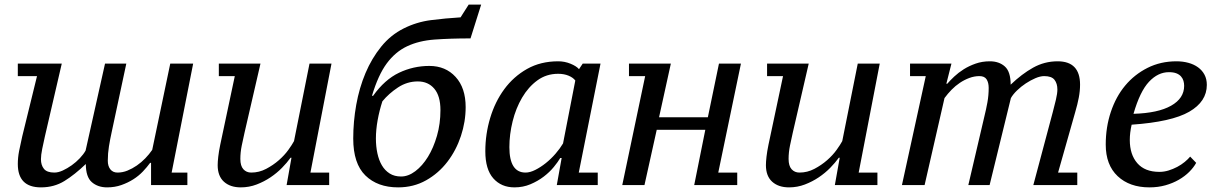

<svg xmlns="http://www.w3.org/2000/svg" viewBox="-20 -800 5257 830"><path d="M174 -210 247 -525H57V-471H140L76 -210C70.7 -187.3 66.2 -166.3 62.5 -147C58.8 -127.7 57 -109 57 -91C57 -23.7 90.3 10 157 10C195 10 228.8 0.8 258.5 -17.5C288.2 -35.8 319 -60.3 351 -91C351 -53.7 359.7 -27.5 377 -12.5C394.3 2.5 416.3 10 443 10C465 10 485.5 6.7 504.5 0C523.5 -6.7 540.8 -15 556.5 -25C572.2 -35 586 -46.3 598 -59C610 -71.7 620.3 -84 629 -96H633V0H790V-54H722L815 -525H716L638 -152C629.3 -139.3 619.3 -127.2 608 -115.5C596.7 -103.8 584.5 -93.5 571.5 -84.5C558.5 -75.5 545 -68.2 531 -62.5C517 -56.8 502.7 -54 488 -54C474.7 -54 464.3 -58.7 457 -68C449.7 -77.3 446 -89.7 446 -105C446 -126.3 447.7 -147.2 451 -167.5C454.3 -187.8 458.3 -208.7 463 -230L526 -525H434L350 -149C344 -138.3 335.7 -127.3 325 -116C314.3 -104.7 302.7 -94.5 290 -85.5C277.3 -76.5 264.5 -69 251.5 -63C238.5 -57 226.3 -54 215 -54C193.7 -54 178.7 -59.3 170 -70C161.3 -80.7 157 -94.7 157 -112C157 -123.3 158.8 -138.2 162.5 -156.5C166.2 -174.8 170 -192.7 174 -210Z M1403 -54H1322L1413 -525H1318L1251 -190C1245.7 -180 1237.5 -167.3 1226.5 -152C1215.5 -136.7 1201.8 -121.8 1185.5 -107.5C1169.2 -93.2 1150.8 -80.7 1130.5 -70C1110.2 -59.3 1088.7 -54 1066 -54C1052 -54 1040.7 -58.8 1032 -68.5C1023.3 -78.2 1019 -93 1019 -113C1019 -131.7 1021 -150.8 1025 -170.5C1029 -190.2 1033 -208.7 1037 -226L1106 -525H926V-471H995L932 -174C928 -154.7 925.2 -137.5 923.5 -122.5C921.8 -107.5 921 -95.3 921 -86C921 -54.7 930 -30.8 948 -14.5C966 1.8 990.3 10 1021 10C1045 10 1067.8 5.8 1089.5 -2.5C1111.2 -10.8 1131.2 -21.2 1149.5 -33.5C1167.8 -45.8 1184.3 -59.5 1199 -74.5C1213.7 -89.5 1226 -104 1236 -118H1240L1219 0H1403Z M1507 -201C1507 -129 1524.5 -75.8 1559.5 -41.5C1594.5 -7.2 1641.7 10 1701 10C1745.7 10 1786 -0.2 1822 -20.5C1858 -40.8 1888.7 -67.5 1914 -100.5C1939.3 -133.5 1958.8 -170.7 1972.5 -212C1986.2 -253.3 1993 -295 1993 -337C1993 -392.3 1978.5 -435.8 1949.5 -467.5C1920.5 -499.2 1882.7 -515 1836 -515C1790 -515 1746.3 -505.2 1705 -485.5C1663.7 -465.8 1626.3 -432.7 1593 -386H1588C1606 -446 1627.3 -492.7 1652 -526C1676.7 -559.3 1706 -584 1740 -600C1774 -616 1813.5 -625.7 1858.5 -629C1903.5 -632.3 1955.3 -634 2014 -634L2060 -780H2006L1971 -725C1927 -722.3 1884.3 -718.3 1843 -713C1801.7 -707.7 1762.3 -695.7 1725 -677C1687.7 -658.3 1655.3 -632.2 1628 -598.5C1600.7 -564.8 1578 -526.7 1560 -484C1542 -441.3 1528.7 -395.7 1520 -347C1511.3 -298.3 1507 -249.7 1507 -201ZM1786 -448C1816 -448 1839.8 -437.5 1857.5 -416.5C1875.2 -395.5 1884 -364.7 1884 -324C1884 -284.7 1879 -247.7 1869 -213C1859 -178.3 1846 -148 1830 -122C1814 -96 1795.8 -75.3 1775.5 -60C1755.2 -44.7 1734.7 -37 1714 -37C1694.7 -37 1678.2 -41.3 1664.5 -50C1650.8 -58.7 1639.7 -70.3 1631 -85C1622.3 -99.7 1615.8 -117 1611.5 -137C1607.2 -157 1605 -178.3 1605 -201C1605 -226.3 1607.5 -252.8 1612.5 -280.5C1617.5 -308.2 1624.3 -335.3 1633 -362C1651.7 -384.7 1674.2 -404.7 1700.5 -422C1726.8 -439.3 1755.3 -448 1786 -448Z M2252 -54C2205.3 -54 2182 -90.7 2182 -164C2182 -200.7 2186.7 -237.8 2196 -275.5C2205.3 -313.2 2219 -347.3 2237 -378C2255 -408.7 2277 -433.5 2303 -452.5C2329 -471.5 2359 -481 2393 -481C2409.7 -481 2424.5 -478.3 2437.5 -473C2450.5 -467.7 2460.3 -460.7 2467 -452L2414 -180C2405.3 -165.3 2394.5 -150.5 2381.5 -135.5C2368.5 -120.5 2354.5 -107 2339.5 -95C2324.5 -83 2309.3 -73.2 2294 -65.5C2278.7 -57.8 2264.7 -54 2252 -54ZM2402 -117H2408L2387 0H2564V-54H2482L2576 -525H2499L2483 -501C2475.7 -509.7 2463.5 -517.5 2446.5 -524.5C2429.5 -531.5 2411.7 -535 2393 -535C2342.3 -535 2297.5 -524 2258.5 -502C2219.5 -480 2186.7 -450.8 2160 -414.5C2133.3 -378.2 2113 -336.7 2099 -290C2085 -243.3 2078 -195.3 2078 -146C2078 -94 2089.5 -55 2112.5 -29C2135.5 -3 2166 10 2204 10C2228.7 10 2251.7 5.5 2273 -3.5C2294.3 -12.5 2313.5 -23.5 2330.5 -36.5C2347.5 -49.5 2362 -63.3 2374 -78C2386 -92.7 2395.3 -105.7 2402 -117Z M3183 -525H3088L3040 -293H2829L2880 -525H2699V-471H2769L2670 0H2766L2819 -239H3029L2981 0H3167V-54H3085Z M3773 -54H3692L3783 -525H3688L3621 -190C3615.7 -180 3607.5 -167.3 3596.5 -152C3585.5 -136.7 3571.8 -121.8 3555.5 -107.5C3539.2 -93.2 3520.8 -80.7 3500.5 -70C3480.2 -59.3 3458.7 -54 3436 -54C3422 -54 3410.7 -58.8 3402 -68.5C3393.3 -78.2 3389 -93 3389 -113C3389 -131.7 3391 -150.8 3395 -170.5C3399 -190.2 3403 -208.7 3407 -226L3476 -525H3296V-471H3365L3302 -174C3298 -154.7 3295.2 -137.5 3293.5 -122.5C3291.8 -107.5 3291 -95.3 3291 -86C3291 -54.7 3300 -30.8 3318 -14.5C3336 1.8 3360.3 10 3391 10C3415 10 3437.8 5.8 3459.5 -2.5C3481.2 -10.8 3501.2 -21.2 3519.5 -33.5C3537.8 -45.8 3554.3 -59.5 3569 -74.5C3583.7 -89.5 3596 -104 3606 -118H3610L3589 0H3773Z M4531 -315 4447 0H4637V-54H4554L4628 -315C4634.7 -337.7 4639.8 -358.7 4643.5 -378C4647.2 -397.3 4649 -416 4649 -434C4649 -501.3 4616.7 -535 4552 -535C4514 -535 4478.7 -525.8 4446 -507.5C4413.3 -489.2 4381 -464.7 4349 -434C4349 -471.3 4340.7 -497.5 4324 -512.5C4307.3 -527.5 4285.7 -535 4259 -535C4237 -535 4216.5 -531.7 4197.5 -525C4178.5 -518.3 4161.3 -510.2 4146 -500.5C4130.7 -490.8 4117 -480.3 4105 -469C4093 -457.7 4083 -447.3 4075 -438H4071L4093 -525H3914V-471H3982L3879 0H3977L4063 -376C4072.3 -388.7 4082.5 -400.7 4093.5 -412C4104.5 -423.3 4116.5 -433.3 4129.5 -442C4142.5 -450.7 4156.2 -457.7 4170.5 -463C4184.8 -468.3 4199.3 -471 4214 -471C4228.7 -471 4239 -466.3 4245 -457C4251 -447.7 4254 -435.3 4254 -420C4254 -398.7 4252.2 -377.8 4248.5 -357.5C4244.8 -337.2 4240.3 -316.3 4235 -295L4166 0H4258L4350 -376C4356 -386.7 4364.8 -397.7 4376.5 -409C4388.2 -420.3 4400.8 -430.5 4414.5 -439.5C4428.2 -448.5 4442 -456 4456 -462C4470 -468 4482.7 -471 4494 -471C4515.3 -471 4530.2 -465.7 4538.5 -455C4546.8 -444.3 4551 -430.3 4551 -413C4551 -401.7 4548.8 -386.8 4544.5 -368.5C4540.2 -350.2 4535.7 -332.3 4531 -315Z M5151 -96 5125 -123C5119 -115.7 5111.2 -108 5101.5 -100C5091.8 -92 5081 -84.8 5069 -78.5C5057 -72.2 5044.5 -67 5031.5 -63C5018.5 -59 5005.3 -57 4992 -57C4950 -57 4918.2 -69.5 4896.5 -94.5C4874.8 -119.5 4864 -153 4864 -195C4864 -205.7 4864.7 -216.3 4866 -227C4867.3 -237.7 4869.3 -249 4872 -261C4987.3 -269 5070.3 -287.7 5121 -317C5171.7 -346.3 5197 -385 5197 -433C5197 -449.7 5193.7 -464.3 5187 -477C5180.3 -489.7 5171 -500.3 5159 -509C5147 -517.7 5133 -524.2 5117 -528.5C5101 -532.8 5084 -535 5066 -535C5020 -535 4978.2 -525.5 4940.5 -506.5C4902.8 -487.5 4870.7 -462 4844 -430C4817.3 -398 4796.7 -360 4782 -316C4767.3 -272 4760 -225 4760 -175C4760 -116.3 4777.2 -70.8 4811.5 -38.5C4845.8 -6.2 4891.7 10 4949 10C4973.7 10 4996.7 7 5018 1C5039.3 -5 5058.7 -13 5076 -23C5093.3 -33 5108.3 -44.3 5121 -57C5133.7 -69.7 5143.7 -82.7 5151 -96ZM5033 -488C5046.3 -488 5057.2 -486.3 5065.5 -483C5073.8 -479.7 5080.5 -475.2 5085.5 -469.5C5090.5 -463.8 5094 -457.5 5096 -450.5C5098 -443.5 5099 -436.3 5099 -429C5099 -393 5080.2 -364.3 5042.5 -343C5004.8 -321.7 4950.7 -310 4880 -308C4898.7 -372.7 4921 -418.8 4947 -446.5C4973 -474.2 5001.7 -488 5033 -488Z"/></svg>

Font: PT Serif Caption
Style: Italic
Weight: 400
Italic angle: -12°
Designer: A.Korolkova, O.Umpeleva, V.Yefimov
Foundry: ParaType Ltd
Version: Version 1.000W OFL